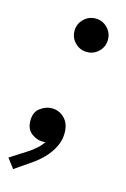

<svg xmlns="http://www.w3.org/2000/svg" viewBox="-134 -578 508 774"><g transform="rotate(15 119.5 -191.0)"><path d="M166.5 -387.2Q137.7 -387.2 117.2 -407.7Q96.7 -428.2 96.7 -457Q96.7 -485.8 117.2 -506.3Q137.7 -526.9 166.5 -526.9Q195.8 -526.9 216.1 -506.3Q236.3 -485.8 236.3 -457Q236.3 -427.7 215.8 -407.5Q195.3 -387.2 166.5 -387.2ZM2 145.5 -28.3 105.5 39.6 62Q59.1 49.8 75.7 34.7Q92.3 19.5 102.3 2.7Q112.3 -14.2 112.3 -31.2H131.8Q127.4 -15.1 117.7 -3.7Q107.9 7.8 87.4 7.8Q64 7.8 41.3 -9Q18.6 -25.9 18.6 -61.5Q18.6 -97.7 42 -114.7Q65.4 -131.8 89.8 -131.8Q121.1 -131.8 143.1 -109.6Q165 -87.4 165 -48.3Q165 -18.6 151.9 8.5Q138.7 35.6 117.7 57.9Q96.7 80.1 72.8 96.7Z"/></g></svg>

Font: Reddit Sans Medium
Style: Italic
Weight: 500
Italic angle: -11.25°
Designer: Stephen Hutchings
Version: Version 1.013